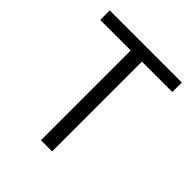

<svg xmlns="http://www.w3.org/2000/svg" viewBox="-183 -778 898 898"><g transform="rotate(45 266.5 -328.5)"><path d="M230 -594H28V-657H505V-594H304V0H230Z"/></g></svg>

Font: Assistant-zap
Style: zap
Weight: 400
Designer: Hebrew By Ben Nathan, Latin by Paul Hunt
Version: Version 2.001